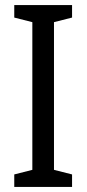

<svg xmlns="http://www.w3.org/2000/svg" viewBox="-20 -734 340 754"><path d="M263 0V-49L192 -67V-647L263 -665V-714H36V-665L107 -647V-67L36 -49V0Z"/></svg>

Font: Noto Sans Myanmar UI Condensed
Style: Regular
Weight: 400
Width: 3
Designer: Monotype Design Team
Foundry: Monotype Imaging Inc.
Version: Version 2.103